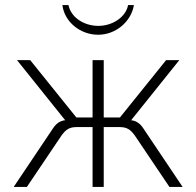

<svg xmlns="http://www.w3.org/2000/svg" viewBox="-20 -737 773 757"><path d="M345 -236V0H389V-236H451C480 -236 494 -227 512 -202L648 0H700L545 -231C532 -251 516 -261 497 -263L687 -500H635L453 -274H389V-500H345V-274H281L99 -500H47L237 -263C218 -261 202 -251 189 -231L34 0H86L222 -202C240 -227 254 -236 283 -236ZM226 -717C234 -651 296 -600 367 -600C436 -600 497 -651 508 -717H485C476 -669 423 -635 368 -635C311 -635 260 -668 250 -717Z"/></svg>

Font: Perun ExtraLight
Style: Regular
Weight: 200
Foundry: Copyright (c) Stefan Peev, Context Ltd, 2016
Version: Version 1.089